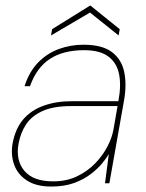

<svg xmlns="http://www.w3.org/2000/svg" viewBox="-20 -672 536 704"><path d="M168 12Q113 12 79 -10Q45 -32 32 -68Q19 -104 26 -145Q36 -200 65 -234Q94 -268 140 -284.5Q186 -301 244 -301H414Q425 -359 416.5 -400.5Q408 -442 377 -465Q346 -488 288 -488Q212 -488 163 -456Q114 -424 90 -356H70Q87 -409 119.5 -442.5Q152 -476 195 -492Q238 -508 286 -508Q355 -508 390.5 -481Q426 -454 435.5 -408Q445 -362 435 -305L381 0H365L379 -107Q371 -93 354.5 -73Q338 -53 312.5 -33.5Q287 -14 251.5 -1Q216 12 168 12ZM175 -7Q224 -7 262.5 -25.5Q301 -44 329 -73Q357 -102 374 -135Q391 -168 396 -197L411 -283H241Q175 -283 135 -264.5Q95 -246 75 -215Q55 -184 48 -145Q37 -84 69.5 -45.5Q102 -7 175 -7ZM167 -542 171 -565 311 -652 419 -565 415 -542 310 -626Z"/></svg>

Font: DM Sans 24pt Thin
Style: Italic
Weight: 250
Italic angle: -10°
Designer: Colophon Foundry, Jonny Pinhorn
Foundry: Colophon Foundry
Version: Version 4.004;gftools[0.9.30]